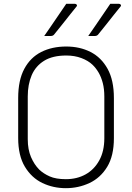

<svg xmlns="http://www.w3.org/2000/svg" viewBox="-20 -963 690 1003"><path d="M326 -943Q338 -943 344.5 -943Q351 -943 357 -943Q363 -943 372 -943Q378 -943 381 -938Q384 -933 379 -928Q361 -906 348 -889.5Q335 -873 323.5 -858.5Q312 -844 298 -826.5Q284 -809 263 -783Q261 -780 256.5 -777.5Q252 -775 246 -775Q239 -775 233.5 -775Q228 -775 222.5 -775Q217 -775 211 -775Q232 -805 250 -831.5Q268 -858 286.5 -885Q305 -912 326 -943ZM556 -943Q568 -943 574.5 -943Q581 -943 587 -943Q593 -943 602 -943Q608 -943 611 -938Q614 -933 609 -928Q591 -906 578 -889.5Q565 -873 553.5 -858.5Q542 -844 528 -826.5Q514 -809 493 -783Q491 -780 486.5 -777.5Q482 -775 476 -775Q469 -775 463.5 -775Q458 -775 452.5 -775Q447 -775 441 -775Q462 -805 480 -831.5Q498 -858 516.5 -885Q535 -912 556 -943ZM326 -720Q397 -720 453 -691.5Q509 -663 542 -603.5Q575 -544 575 -451V-241Q575 -149 540 -91.5Q505 -34 447.5 -7Q390 20 324 20Q258 20 201.5 -7Q145 -34 110 -92Q75 -150 75 -242V-451Q75 -544 107 -603.5Q139 -663 195.5 -691.5Q252 -720 326 -720ZM125 -236Q125 -182 142 -142.5Q159 -103 185 -77Q207 -56 239.5 -41.5Q272 -27 324 -27Q382 -27 427 -52Q472 -77 498.5 -125Q525 -173 525 -241V-459Q525 -498 517 -529Q509 -560 495 -584Q481 -608 463 -625Q441 -646 405.5 -659.5Q370 -673 326 -673Q255 -673 210.5 -645.5Q166 -618 145.5 -570Q125 -522 125 -459Z"/></svg>

Font: Recursive Light
Style: Regular
Weight: 300
Version: Version 1.085